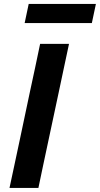

<svg xmlns="http://www.w3.org/2000/svg" viewBox="-20 -930 494 950"><path d="M27 0Q39.5 -58 51 -112Q62.5 -166 77 -234L127.5 -473Q142.5 -542.5 154.5 -598.5Q166 -654 178.5 -713H321.5Q309 -654 297 -598Q285 -542 270.5 -473L219.5 -234Q205 -166 193.5 -112Q182 -58 170 0ZM102 -816 122 -910.5H454.5L434.5 -816Z"/></svg>

Font: Heraclito SemiBold
Style: Italic
Weight: 600
Italic angle: -12°
Designer: Kostas Bartsokas (font) & Cristiano Sobral (main changes)
Foundry: Kostas Bartsokas (font) & Cristiano Sobral (main changes)
Version: Version 1.00;July 8, 2020;FontCreator 13.0.0.2655 64-bit